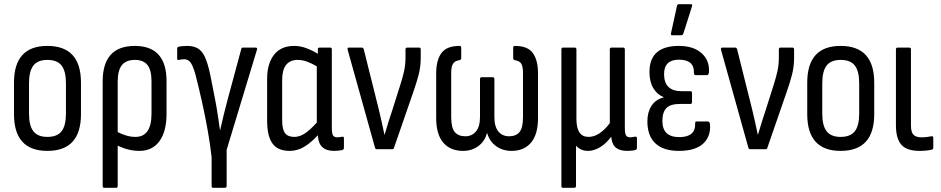

<svg xmlns="http://www.w3.org/2000/svg" viewBox="-20 -715 4507 920"><path d="M207 8Q47 8 47 -168V-319Q47 -495 207 -495Q368 -495 368 -319V-168Q368 8 207 8ZM207 -59Q254 -59 275 -86Q296 -113 296 -171V-315Q296 -374 275 -401Q254 -428 207 -428Q161 -428 140 -401Q119 -374 119 -315V-171Q119 -113 140 -86Q161 -59 207 -59Z M480 185Q472 185 472 176V-325Q472 -495 626 -495Q778 -495 778 -326V-170Q778 -85 744 -38.5Q710 8 648 8Q596 8 544 -17V176Q544 185 536 185ZM544 -323V-82Q564 -72 585.5 -65.5Q607 -59 629 -59Q706 -59 706 -171V-325Q706 -379 686.5 -403.5Q667 -428 626 -428Q585 -428 564.5 -403.5Q544 -379 544 -323Z M1002 185Q994 185 994 176V39Q988 -17 976 -86Q964 -155 948 -226.5Q932 -298 916 -360Q903 -404 891.5 -417.5Q880 -431 863 -431Q850 -431 837 -428Q829 -425 829 -435V-481Q829 -490 836 -491Q844 -493 855 -494Q866 -495 877 -495Q906 -495 926.5 -484Q947 -473 961.5 -442.5Q976 -412 988 -354Q994 -324 999.5 -295.5Q1005 -267 1011 -237Q1018 -201 1023.5 -164.5Q1029 -128 1034 -92H1035Q1051 -164 1071 -239L1136 -480Q1137 -487 1144 -487H1204Q1215 -487 1211 -476L1066 3V176Q1066 185 1057 185Z M1368 8Q1311 8 1285.5 -27.5Q1260 -63 1260 -137V-337Q1260 -410 1293 -452.5Q1326 -495 1390 -495Q1420 -495 1451 -483Q1482 -471 1503 -457V-478Q1503 -487 1511 -487H1562Q1570 -487 1570 -478V-103Q1570 -76 1575.5 -66.5Q1581 -57 1597 -57Q1603 -57 1609 -58Q1615 -59 1621 -60Q1628 -61 1628 -52V-6Q1628 1 1620 4Q1600 8 1581 8Q1544 8 1524.5 -10Q1505 -28 1503 -67Q1470 -31 1437.5 -11.5Q1405 8 1368 8ZM1332 -138Q1332 -96 1345.5 -77.5Q1359 -59 1390 -59Q1416 -59 1441.5 -76Q1467 -93 1498 -128V-397Q1475 -411 1451.5 -419.5Q1428 -428 1407 -428Q1332 -428 1332 -331Z M1786 0Q1779 0 1777 -7L1646 -476Q1643 -487 1652 -487H1713Q1721 -487 1723 -479L1795 -191Q1802 -161 1809 -130.5Q1816 -100 1822 -70H1823Q1832 -101 1841.5 -131Q1851 -161 1861 -191L1898 -308Q1909 -342 1916 -373Q1923 -404 1923 -439V-478Q1923 -487 1931 -487H1988Q1996 -487 1996 -478V-438Q1996 -396 1986 -357Q1976 -318 1960 -273L1868 -7Q1866 0 1859 0Z M2199 8Q2138 8 2104 -31.5Q2070 -71 2070 -150V-363Q2070 -426 2095 -460.5Q2120 -495 2182 -495Q2190 -495 2190 -486V-437Q2190 -428 2182 -427Q2158 -423 2150 -408.5Q2142 -394 2142 -367V-154Q2142 -103 2159 -82.5Q2176 -62 2210 -62Q2241 -62 2260.5 -85Q2280 -108 2280 -154V-336Q2280 -345 2288 -345H2341Q2349 -345 2349 -336V-154Q2349 -108 2368 -85Q2387 -62 2419 -62Q2453 -62 2469.5 -82.5Q2486 -103 2486 -154V-367Q2486 -394 2478.5 -408.5Q2471 -423 2446 -427Q2439 -428 2439 -437V-486Q2439 -495 2447 -495Q2509 -495 2533.5 -460.5Q2558 -426 2558 -363V-150Q2558 -71 2524.5 -31.5Q2491 8 2431 8Q2389 8 2357.5 -14.5Q2326 -37 2315 -76H2313Q2303 -38 2272 -15Q2241 8 2199 8Z M2678 185Q2670 185 2670 176V-478Q2670 -487 2678 -487H2734Q2742 -487 2742 -478V-145Q2742 -59 2800 -59Q2827 -59 2853 -76.5Q2879 -94 2902 -125V-478Q2902 -487 2910 -487H2966Q2974 -487 2974 -478V-103Q2974 -76 2979.5 -66.5Q2985 -57 3001 -57Q3007 -57 3013 -58.5Q3019 -60 3025 -60Q3032 -61 3032 -52V-5Q3032 1 3024 4Q3016 6 3005 7Q2994 8 2986 8Q2950 8 2931 -7.5Q2912 -23 2909 -59V-60Q2885 -28 2856 -10Q2827 8 2797 8Q2778 8 2763 0.5Q2748 -7 2740 -17V176Q2740 185 2731 185Z M3233 8Q3159 8 3120.5 -28Q3082 -64 3082 -134Q3082 -177 3101.5 -207.5Q3121 -238 3159 -248V-250Q3129 -262 3110.5 -292.5Q3092 -323 3092 -370Q3092 -495 3233 -495Q3303 -495 3342 -460Q3381 -425 3377 -368Q3375 -355 3367 -355H3313Q3305 -355 3305 -367Q3307 -429 3233 -429Q3162 -429 3162 -360Q3162 -278 3246 -278H3288Q3296 -278 3296 -269V-226Q3296 -217 3288 -217H3239Q3193 -217 3173.5 -197.5Q3154 -178 3154 -135Q3154 -58 3235 -58Q3313 -58 3311 -123Q3310 -133 3318 -133H3372Q3380 -133 3382 -120Q3387 -62 3349.5 -27Q3312 8 3233 8ZM3201 -546Q3193 -546 3195 -555L3224 -687Q3225 -695 3234 -695H3290Q3299 -695 3296 -685L3254 -553Q3251 -546 3244 -546Z M3575 0Q3568 0 3566 -7L3435 -476Q3432 -487 3441 -487H3502Q3510 -487 3512 -479L3584 -191Q3591 -161 3598 -130.5Q3605 -100 3611 -70H3612Q3621 -101 3630.5 -131Q3640 -161 3650 -191L3687 -308Q3698 -342 3705 -373Q3712 -404 3712 -439V-478Q3712 -487 3720 -487H3777Q3785 -487 3785 -478V-438Q3785 -396 3775 -357Q3765 -318 3749 -273L3657 -7Q3655 0 3648 0Z M4008 8Q3848 8 3848 -168V-319Q3848 -495 4008 -495Q4169 -495 4169 -319V-168Q4169 8 4008 8ZM4008 -59Q4055 -59 4076 -86Q4097 -113 4097 -171V-315Q4097 -374 4076 -401Q4055 -428 4008 -428Q3962 -428 3941 -401Q3920 -374 3920 -315V-171Q3920 -113 3941 -86Q3962 -59 4008 -59Z M4386 8Q4325 8 4299 -21.5Q4273 -51 4273 -115V-478Q4273 -487 4281 -487H4337Q4345 -487 4345 -478V-114Q4345 -82 4357 -69.5Q4369 -57 4396 -57Q4409 -57 4421 -58.5Q4433 -60 4443 -62Q4452 -64 4452 -54V-7Q4452 0 4445 2Q4420 8 4386 8Z"/></svg>

Font: Sofia Sans Cond
Style: Regular
Weight: 400
Width: 3
Designer: Botio Nikoltchev, Ani Petrova
Foundry: lettersoup
Version: Version 4.100; ttfautohint (v1.8.3)